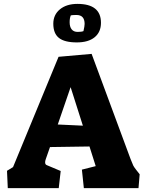

<svg xmlns="http://www.w3.org/2000/svg" viewBox="-20 -967 752 987"><path d="M16 -89 47 -108 281 -675 451 -690 651 -150Q661 -124 665 -116Q669 -108 680 -94L698 -71L692 0H411L401 -95L472 -113L440 -214L237 -211L215 -148Q212 -139 212 -133Q212 -126 214.5 -122.5Q217 -119 223 -117L292 -88L282 0H20ZM343 -519 277 -327 406 -321ZM254 -845Q254 -891 288 -919Q322 -947 378 -947Q499 -947 499 -850Q499 -802 466.5 -775.5Q434 -749 375 -749Q312 -749 283 -772Q254 -795 254 -845ZM409 -807Q415 -833 415 -844Q415 -890 373 -890Q352 -890 344 -888Q338 -874 338 -853Q338 -829 348.5 -816Q359 -803 379 -803Q399 -803 409 -807Z"/></svg>

Font: Suez One
Style: Regular
Weight: 400
Designer: Michal Sahar
Foundry: Hagilda
Version: Version 1.001